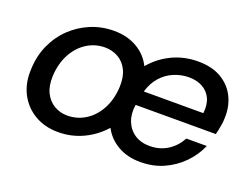

<svg xmlns="http://www.w3.org/2000/svg" viewBox="-85 -684 1143 873"><g transform="rotate(20 486.5 -248.0)"><path d="M253 12Q188 12 138.5 -17.5Q89 -47 63 -98.5Q37 -150 41 -216Q43 -279 67 -332.5Q91 -386 131.5 -425Q172 -464 224.5 -486Q277 -508 337 -508Q400 -508 448 -480.5Q496 -453 520 -404Q561 -453 618.5 -480.5Q676 -508 744 -508Q811 -508 856.5 -481Q902 -454 924.5 -408Q947 -362 944 -305Q944 -293 941.5 -276.5Q939 -260 936 -246Q933 -232 931 -225H543Q536 -181 549.5 -146Q563 -111 593 -91Q623 -71 665 -71Q715 -71 752.5 -95Q790 -119 812 -160H911Q890 -111 851.5 -72Q813 -33 762.5 -10.5Q712 12 651 12Q588 12 541.5 -15Q495 -42 471 -88Q431 -42 374.5 -15Q318 12 253 12ZM266 -73Q315 -73 355 -98.5Q395 -124 419.5 -170Q444 -216 447 -277Q449 -325 433 -357.5Q417 -390 388 -406.5Q359 -423 324 -423Q276 -423 236 -397.5Q196 -372 171.5 -326Q147 -280 144 -219Q142 -172 158 -139.5Q174 -107 203 -90Q232 -73 266 -73ZM557 -295H845Q850 -337 836.5 -366Q823 -395 795 -410.5Q767 -426 729 -426Q692 -426 657 -411.5Q622 -397 596 -368Q570 -339 557 -295Z"/></g></svg>

Font: DM Sans 28pt Medium
Style: Italic
Weight: 500
Italic angle: -10°
Version: Version 4.004;gftools[0.9.30]